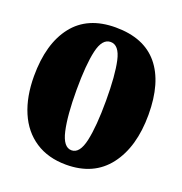

<svg xmlns="http://www.w3.org/2000/svg" viewBox="-127 -791 875 923"><g transform="rotate(20 310.5 -329.0)"><path d="M601 -339Q601 -174 526 -76Q451 22 310 22Q218 22 152.5 -21Q87 -64 53.5 -142.5Q20 -221 20 -326Q20 -492 93.5 -586Q167 -680 310 -680Q455 -680 528 -592Q601 -504 601 -339ZM386 -333Q386 -463 370 -534.5Q354 -606 311 -606Q268 -606 251.5 -534.5Q235 -463 235 -333Q235 -203 252 -127.5Q269 -52 311 -52Q353 -52 369.5 -127Q386 -202 386 -333Z"/></g></svg>

Font: Sansita ExtraBold
Style: Regular
Weight: 800
Designer: Pablo Cosgaya
Foundry: Omnibus-Type
Version: Version 1.006